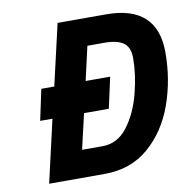

<svg xmlns="http://www.w3.org/2000/svg" viewBox="-77 -756 822 832"><g transform="rotate(-10 334.0 -340.0)"><path d="M668 -473Q668 -353 629.5 -245Q591 -137 512 -68.5Q433 0 317 0H73L136 -275H82L111 -411H168L230 -680H444Q668 -680 668 -473ZM526 -473Q526 -521 498.5 -540.5Q471 -560 416 -560H340L306 -411H414L384 -275H275L239 -120H329Q396 -120 440 -178.5Q484 -237 505 -319.5Q526 -402 526 -473Z"/></g></svg>

Font: Cairo
Style: Bold Italic
Weight: 700
Italic angle: -13°
Designer: Mohamed Gaber, Accademia di Belle Arti di Urbino and others
Foundry: Kief Type Foundry, Accademia di Belle Arti di Urbino and others
Version: Version 3.011